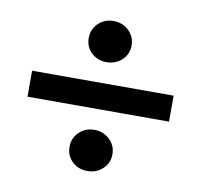

<svg xmlns="http://www.w3.org/2000/svg" viewBox="-64 -647 677 648"><g transform="rotate(10 275.0 -323.0)"><path d="M275 -66Q244 -66 223 -86Q202 -106 202 -136Q202 -166 223 -186.5Q244 -207 275 -207Q306 -207 327.5 -186.5Q349 -166 349 -136Q349 -106 327.5 -86Q306 -66 275 -66ZM275 -439Q244 -439 223 -459Q202 -479 202 -509Q202 -539 223 -559.5Q244 -580 275 -580Q306 -580 327.5 -559.5Q349 -539 349 -509Q349 -479 327.5 -459Q306 -439 275 -439ZM518 -278H33V-367H518Z"/></g></svg>

Font: Source Serif 4 18pt
Style: Bold
Weight: 700
Designer: Frank Grießhammer
Foundry: Adobe Systems Incorporated
Version: Version 4.004;hotconv 1.0.116;makeotfexe 2.5.65601